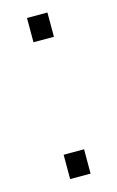

<svg xmlns="http://www.w3.org/2000/svg" viewBox="-89 -567 369 607"><g transform="rotate(-15 95.0 -263.5)"><path d="M63.5 0V-79.6H130.4V0ZM63.5 -447.8V-527.3H130.4V-447.8Z"/></g></svg>

Font: Roboto Slab LO Light
Style: Regular
Weight: 300
Designer: Google
Version: Version 2.000